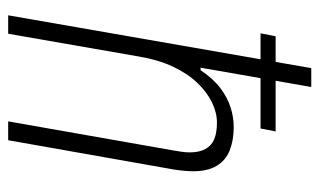

<svg xmlns="http://www.w3.org/2000/svg" viewBox="-172 -590 763 458"><g transform="rotate(90 209.0 -361.5)"><path d="M17 0 143 -723H188L142 -459H148Q168 -489 190.5 -506Q213 -523 236.5 -530.5Q260 -538 284 -538Q315 -538 339 -528.5Q363 -519 376 -497.5Q389 -476 389 -442Q389 -432 388 -420.5Q387 -409 385 -396L315 0H270L339 -392Q341 -403 342.5 -413.5Q344 -424 344 -433Q344 -456 336 -470.5Q328 -485 312.5 -491.5Q297 -498 273 -498Q249 -498 224.5 -486Q200 -474 178 -451Q156 -428 139.5 -393Q123 -358 115 -310L61 0ZM60 -602 67 -638H294L287 -602Z"/></g></svg>

Font: Archivo Condensed Thin
Style: Italic
Weight: 250
Width: 3
Italic angle: -10°
Designer: Hector Gatti
Foundry: Omnibus-Type
Version: Version 2.001